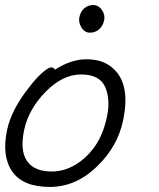

<svg xmlns="http://www.w3.org/2000/svg" viewBox="-45 -720 627 758"><path d="M366 -639Q361 -617 346 -604Q331 -591 310 -591Q289 -591 276.5 -611.5Q264 -632 268.5 -653Q273 -674 287.5 -687Q302 -700 323 -700Q344 -700 357.5 -680.5Q371 -661 366 -639ZM172 -445Q236 -486 296 -486Q356 -486 393 -457Q473 -396 441 -245Q420 -143 341 -66Q257 18 151.5 18Q46 18 3.5 -42.5Q-39 -103 -17 -207Q0 -287 69 -374Q96 -410 121 -432Q146 -454 156.5 -454Q167 -454 172 -445ZM159 -43Q208 -43 252.5 -69.5Q297 -96 329.5 -142Q362 -188 377 -258Q392 -328 370 -377Q348 -426 275 -426Q202 -426 135 -357.5Q68 -289 50.5 -207.5Q33 -126 61.5 -84.5Q90 -43 159 -43Z"/></svg>

Font: LXGW Bright GB
Style: Italic
Weight: 400
Italic angle: -12°
Designer: Christian Thalmann (Catharsis Fonts)
Foundry: LXGW / Christian Thalmann (Catharsis Fonts) / Fontworks Inc.
Version: Version 5.510